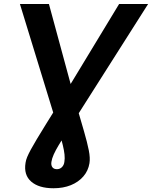

<svg xmlns="http://www.w3.org/2000/svg" viewBox="-20 -748 778 983"><path d="M82 -727.5H230.5L369.1 -216.8Q393.1 -134.8 409.9 -76.4Q426.8 -18.1 434.6 21.5Q442.4 61 438 87.9Q431.6 126.5 406.7 155.3Q381.8 184.1 342.8 200Q303.7 215.8 253.9 215.8Q178.7 215.8 139.6 181.6Q100.6 147.5 110.8 85.4Q112.8 71.3 119.4 55.4Q126 39.6 137.9 17.6Q149.9 -4.4 168.7 -35.9Q187.5 -67.4 215.1 -111.8Q242.7 -156.2 280.3 -216.8L589.8 -727.5H738.3L318.4 -66.4Q296.9 -32.2 280.8 -5.4Q264.6 21.5 255.1 42.7Q245.6 64 243.2 81.1Q240.7 97.7 248 107.9Q255.4 118.2 271.5 118.2Q286.6 118.2 297.1 107.7Q307.6 97.2 309.6 80.6Q312.5 64 310.3 43Q308.1 22 301.5 -5.1Q294.9 -32.2 284.7 -66.4Z"/></svg>

Font: Inter Tight SemiBold
Style: Italic
Weight: 600
Italic angle: -9.39999°
Designer: Rasmus Andersson
Foundry: rsms
Version: Version 3.004